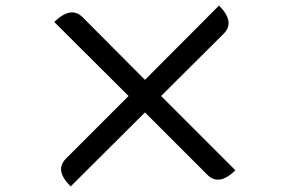

<svg xmlns="http://www.w3.org/2000/svg" viewBox="-20 -723 1040 690"><path d="M501 -319 234 -53Q175 -111 217 -153L442 -378L175 -644Q235 -703 277 -661L501 -436L767 -703Q826 -644 784 -602L559 -378L826 -111Q767 -53 725 -95Z"/></svg>

Font: Swei Half Moon CJK TC
Style: Medium
Weight: 500
Version: Version 2.125